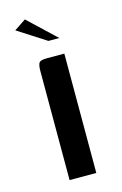

<svg xmlns="http://www.w3.org/2000/svg" viewBox="-101 -668 455 715"><g transform="rotate(-15 127.0 -310.5)"><path d="M76 0V-422Q76 -440 80.5 -450Q85 -460 111 -460H179V0ZM134 -521 25 -591 70 -621 176 -521Z"/></g></svg>

Font: Genos Medium
Style: Regular
Weight: 500
Designer: Robert E. Leuschke
Foundry: Robert E. Leuschke
Version: Version 1.010; ttfautohint (v1.8.3)